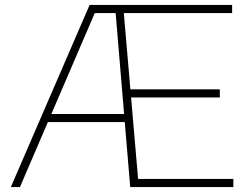

<svg xmlns="http://www.w3.org/2000/svg" viewBox="-20 -760 1022 780"><path d="M24 0 344 -740H460L458 -707H365L61 0ZM166 -264 176 -297H507V-264ZM509 0 447 -740H923V-707H483L541 -33H928V0ZM503 -364V-397H873V-364Z"/></svg>

Font: Encode Sans SC Expanded Thin
Style: Regular
Weight: 250
Width: 7
Designer: Multiple Designers
Foundry: Impallari Type
Version: Version 3.002